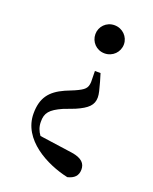

<svg xmlns="http://www.w3.org/2000/svg" viewBox="-144 -623 742 930"><g transform="rotate(20 227.5 -158.0)"><path d="M283 -543C241 -543 210 -510 210 -471C210 -431 241 -398 283 -398C325 -398 357 -431 357 -471C357 -510 325 -543 283 -543ZM60 -7C60 127 208 203 319 227C352 219 371 202 371 169C371 139 353 116 299 108L129 84C115 65 107 44 107 19C106 -27 125 -49 185 -76L243 -98C303 -124 326 -147 326 -186C326 -205 320 -225 310 -262L298 -302H269L270 -245C268 -213 257 -202 210 -181L164 -162C93 -130 60 -88 60 -7Z"/></g></svg>

Font: Noto Serif CJK SC SemiBold
Style: Regular
Weight: 600
Designer: Ryoko NISHIZUKA 西塚涼子 (kana & ideographs); Frank Grießhammer (Latin, Greek & Cyrillic); Wenlong ZHANG 张文龙 (bopomofo); San
Foundry: Adobe
Version: Version 2.001;hotconv 1.1.0;makeotfexe 2.6.0